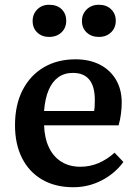

<svg xmlns="http://www.w3.org/2000/svg" viewBox="-20 -772 573 806"><path d="M288 14Q212 14 157 -18Q102 -50 72.5 -108.5Q43 -167 43 -246Q43 -332 75 -394Q107 -456 164 -489.5Q221 -523 297 -523Q355 -523 398.5 -501Q442 -479 466.5 -438Q491 -397 491 -341Q491 -320 488 -295.5Q485 -271 478 -246H165Q167 -191 186 -152Q205 -113 238.5 -92.5Q272 -72 317 -72Q358 -72 394 -87.5Q430 -103 461 -131L498 -92Q462 -43 406.5 -14.5Q351 14 288 14ZM165 -306H375Q377 -316 377.5 -328Q378 -340 378 -353Q378 -409 355 -437.5Q332 -466 286 -466Q250 -466 224.5 -447.5Q199 -429 184 -393.5Q169 -358 165 -306ZM395 -617Q364 -617 344 -635.5Q324 -654 324 -684Q324 -713 344 -732.5Q364 -752 395 -752Q427 -752 446.5 -733Q466 -714 466 -685Q466 -655 446 -636Q426 -617 395 -617ZM186 -617Q156 -617 136.5 -635.5Q117 -654 117 -684Q117 -713 136.5 -732.5Q156 -752 186 -752Q220 -752 239 -733Q258 -714 258 -685Q258 -655 238 -636Q218 -617 186 -617Z"/></svg>

Font: Literata 18pt Medium
Style: Regular
Weight: 500
Designer: Latin by Veronika Burian and Jose Scaglione. Greek by Irene Vlachou. Cyrillic by Vera Evstafieva.
Foundry: TypeTogether
Version: Version 3.103;gftools[0.9.29]